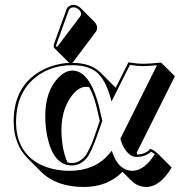

<svg xmlns="http://www.w3.org/2000/svg" viewBox="-20 -702 744 789"><path d="M282.2 -682.1Q298.8 -681.2 311.5 -668.9L368.2 -612.3Q378.9 -600.6 379.4 -587.4Q378.4 -578.1 374.5 -572.3L282.7 -450.2Q278.8 -445.8 276.4 -443.8H276.9Q353 -443.4 392.6 -404.3L449.2 -347.7Q452.6 -343.8 455.6 -341.3L507.8 -445.8Q546.4 -439.9 564.9 -439.9Q594.2 -439.9 642.1 -444.8L698.7 -388.7L541.5 -74.2Q542.5 -69.8 543.9 -66.9Q579.1 -68.4 597.2 -90.3Q609.9 -87.4 628.9 -70.3L685.5 -13.7Q637.7 65.9 581.5 66.4Q545.9 65.4 521.5 42L483.4 3.9Q421.9 66.4 324.7 66.4Q211.4 65.9 149.4 4.4L92.8 -52.2Q36.6 -109.9 36.1 -202.1Q36.1 -353 156.2 -415Q207.5 -440.9 265.6 -443.8Q262.7 -445.8 260.7 -447.3L204.1 -503.4Q200.2 -508.3 200.2 -513.2Q200.7 -516.6 202.1 -522L253.9 -665Q261.2 -681.2 282.2 -682.1ZM390.1 -206.1 381.8 -241.2Q368.7 -303.2 347.2 -343.3Q339.8 -345.2 333.5 -345.2Q297.9 -345.2 266.6 -296.4Q232.9 -243.2 232.4 -169.4Q232.9 -88.9 257.3 -34.7Q266.6 -32.2 275.9 -32.2Q292 -32.2 304.9 -39.6Q317.9 -46.9 326.9 -56.9Q335.9 -66.9 345.9 -87.9Q356 -108.9 361.6 -123.5Q367.2 -138.2 377 -167.5ZM276.9 -434.1Q181.2 -434.1 115.7 -375.5Q46.4 -312 45.9 -202.1Q45.9 -80.6 140.1 -28.8Q193.4 -0.5 268.1 0Q370.1 -1 428.2 -69.3L439.5 -82.5L445.3 -66.4Q470.2 -1 524.9 0Q573.7 -1.5 616.2 -68.4Q607.4 -75.2 600.6 -78.6Q578.1 -57.1 540 -57.1Q514.6 -57.1 492.7 -89.8Q481.4 -107.4 475.6 -128.4L474.6 -131.8L625 -433.6Q585.4 -430.2 564.9 -430.2Q545.4 -430.7 513.7 -435.1L438.5 -285.2L431.6 -309.1Q407.2 -390.1 362.3 -415.5Q328.6 -434.1 276.9 -434.1ZM400.4 -205.6 386.2 -164.6Q356.4 -77.1 335.9 -51.8Q310.5 -22.5 275.9 -22Q199.2 -22 174.3 -141.1Q166 -182.1 166 -226.1Q166 -327.1 220.2 -383.3Q248.5 -411.6 276.9 -412.1Q343.3 -412.1 380.9 -286.1Q387.2 -265.1 391.6 -243.2ZM282.2 -671.9Q268.6 -670.9 263.2 -661.6L211.4 -518.6Q210.4 -515.6 210 -512.7Q211.9 -510.3 214.4 -509.3Q216.3 -511.2 217.8 -513.2L310.1 -635.3Q313 -639.6 313 -644Q313 -660.6 293.5 -669.4Q287.6 -671.9 282.2 -671.9Z"/></svg>

Font: Linux Biolinum Shadow O
Style: Bold
Weight: 700
Designer: Philipp H. Poll
Foundry: Philipp H. Poll
Version: Version 0.9.2